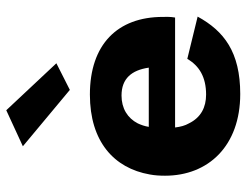

<svg xmlns="http://www.w3.org/2000/svg" viewBox="-107 -670 787 613"><g transform="rotate(-90 286.5 -363.5)"><path d="M126 -684 306 -534 391 -577 241 -737ZM405 -159C383 -121 347 -99 291 -99C251 -99 218 -115 199 -154C192 -166 188 -181 186 -198H537C540 -214 539 -229 539 -237C539 -382 451 -470 291 -470C141 -470 56 -393 36 -279C33 -263 32 -247 32 -230C32 -92 127 10 293 10C427 10 494 -42 540 -126ZM188 -282C190 -295 194 -306 199 -317C216 -350 247 -369 288 -369C342 -369 369 -337 377 -282Z"/></g></svg>

Font: Jost
Style: Bold
Weight: 700
Version: Version 3.710